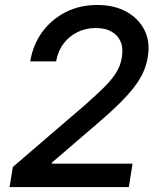

<svg xmlns="http://www.w3.org/2000/svg" viewBox="-20 -758 647 778"><path d="M18.6 0 32.2 -81.5 323.7 -332Q369.1 -372.1 400.6 -403.1Q432.1 -434.1 450.2 -462.9Q468.3 -491.7 473.6 -524.4Q480 -562.5 468.8 -589.1Q457.5 -615.7 431.6 -630.1Q405.8 -644.5 367.7 -644.5Q328.1 -644.5 294.2 -627.9Q260.3 -611.3 237.3 -581.1Q214.4 -550.8 207.5 -509.3H102.5Q113.8 -577.6 151.6 -628.9Q189.5 -680.2 246.6 -709Q303.7 -737.8 373 -737.8Q443.4 -737.8 492.9 -710.2Q542.5 -682.6 565.9 -635Q589.4 -587.4 578.6 -526.4Q573.7 -495.1 560.5 -465.6Q547.4 -436 523.2 -404.5Q499 -373 460.9 -335.7Q422.9 -298.3 367.7 -251.5L190.4 -99.1L189.9 -94.7H517.1L502 0Z"/></svg>

Font: Inter 18pt Medium
Style: Italic
Weight: 500
Italic angle: -9.3988°
Designer: Rasmus Andersson
Foundry: rsms
Version: Version 4.001;git-66647c0bb